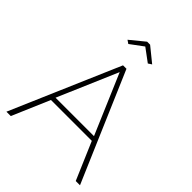

<svg xmlns="http://www.w3.org/2000/svg" viewBox="-254 -1050 1183 1183"><g transform="rotate(45 337.5 -459.0)"><path d="M322 -710H352L657 0H620L515 -245H159L54 0H16ZM504 -275 337 -666 169 -275ZM230 -841 324 -918H350L445 -841L422 -826L337 -889L252 -826Z"/></g></svg>

Font: Raleway Thin ExtraLight
Style: Regular
Weight: 250
Version: Version 4.026